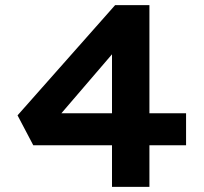

<svg xmlns="http://www.w3.org/2000/svg" viewBox="-20 -724 789 744"><path d="M414 0V-622H507L174 -234L161 -285H701V-161H109L48 -277L426 -704H559V0Z"/></svg>

Font: Lexend Mega SemiBold
Style: Regular
Weight: 600
Designer: Bonnie Shaver-Troup, Thomas Jockin
Foundry: Lexend
Version: Version 1.007